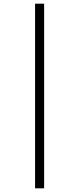

<svg xmlns="http://www.w3.org/2000/svg" viewBox="-20 -731 428 1040"><path d="M170 -711H219V289H170Z"/></svg>

Font: Isabella Sans
Style: Regular
Weight: 400
Designer: Original fonts by Christian Thalmann (Catharsis Fonts), Modifications by Cristiano Sobral
Version: Version 0.002;July 12, 2020;FontCreator 13.0.0.2655 64-bit; 